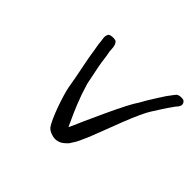

<svg xmlns="http://www.w3.org/2000/svg" viewBox="-126 -684 837 837"><g transform="rotate(45 292.5 -266.0)"><path d="M137.3 -465.3C138.6 -457.8 139.4 -452.4 139.5 -449.6C140.6 -428 145.6 -412.6 148.7 -387.2C153 -354.7 167.8 -289.1 172.9 -259.1L181.9 -208.1C188.2 -171.4 225.9 -58.2 249.7 -27.6C254.6 -20.8 266.2 -13.7 280.8 -9.6C321.6 2.3 344.6 -27 349.1 -30.5C359.6 -39.3 358.9 -44.1 365.5 -52.5C373.1 -62.7 382.8 -83.3 397.4 -117.4C411.2 -151.5 429.5 -200.6 454.1 -264.5C478.3 -326.3 497.6 -367.6 510.1 -386.7C537 -428.2 538.9 -433.6 570.1 -477.2L578.4 -487L578.8 -487.9C590.7 -501.9 585 -516.7 574.3 -522.6C564.1 -526 547.9 -525.5 537.4 -517.9L528.6 -507C516.1 -491.7 503.3 -473 489.8 -451C472.6 -422.2 466.6 -416.2 446 -378.1C430.4 -355.9 407 -310.6 374.3 -240.2C341.5 -168.8 320.6 -122.5 311.6 -100.7C308.9 -94.9 306.4 -89.9 303.7 -84.9C283.1 -130.9 270.6 -153.8 244.2 -226.1L228.3 -275.9C221.5 -308.7 216.1 -336.8 211.2 -359.5C203.7 -397 204.4 -412 197.7 -443.5C195.9 -450.4 199.6 -487.1 180.8 -497C167.4 -500.1 150.9 -498.9 143.1 -493.5C137 -485 135.7 -474.9 137.3 -465.3Z"/></g></svg>

Font: MewTooHand
Style: BdWideIta
Weight: 400
Designer: Mew Too, Robert Jablonski
Version: Version 0.77